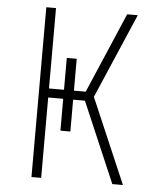

<svg xmlns="http://www.w3.org/2000/svg" viewBox="-53 -781 705 828"><g transform="rotate(5 300.0 -367.5)"><path d="M114 0V-735H156V-387H221V-525H264V-387H315L464 -735H510L352 -368L510 0H464L315 -348H264V-210H221V-348H156V0Z"/></g></svg>

Font: Iosevka Curly XLtEx
Style: Regular
Weight: 200
Width: 7
Monospace: yes
Designer: Belleve Invis
Foundry: Belleve Invis
Version: Version 11.1.0; ttfautohint (v1.8.3)